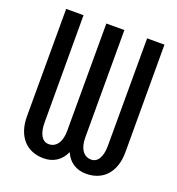

<svg xmlns="http://www.w3.org/2000/svg" viewBox="-131 -817 862 934"><g transform="rotate(20 300.0 -350.5)"><path d="M561.5 -710.9 562 -155.3Q562 -115.2 551.5 -84.5Q541 -53.7 522 -32.7Q502.9 -11.7 476.3 -1Q449.7 9.8 417.5 9.8Q379.4 9.8 351.1 -8.3Q322.8 -26.4 307.1 -62Q291.5 -26.9 263.2 -8.5Q234.9 9.8 197.3 9.8Q164.6 9.8 137.9 -1Q111.3 -11.7 92.3 -32.7Q73.2 -53.7 62.7 -84.5Q52.2 -115.2 52.2 -155.3L52.7 -710.9H142.6L143.1 -155.3Q143.1 -112.3 157.5 -87.9Q171.9 -63.5 197.3 -63.5Q226.6 -63.5 243.4 -87.9Q260.3 -112.3 260.3 -155.3L260.7 -710.9H354V-155.3Q354 -112.3 370.8 -87.9Q387.7 -63.5 417.5 -63.5Q442.9 -63.5 457 -87.9Q471.2 -112.3 471.2 -155.3L471.7 -710.9Z"/></g></svg>

Font: Roboto Mono
Style: Regular
Weight: 400
Designer: Google
Version: Version 2.000985; 2015; ttfautohint (v1.3)